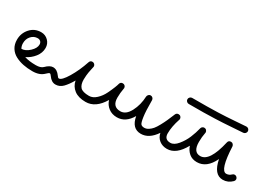

<svg xmlns="http://www.w3.org/2000/svg" viewBox="1 -1083 2319 1656"><g transform="rotate(30 1160.0 -255.0)"><path d="M230 -230Q230 -248 219 -259Q208 -270 190 -270Q152 -270 126 -241Q100 -212 100 -170Q100 -141 113 -120Q153 -121 191.5 -157.5Q230 -194 230 -230ZM290 0Q241 0 198.5 -8.5Q156 -17 119.5 -36Q83 -55 61.5 -89Q40 -123 40 -170Q40 -235 82.5 -282.5Q125 -330 190 -330Q232 -330 261 -301Q290 -272 290 -230Q290 -181 257 -139Q224 -97 177 -75Q221 -60 290 -60Q302 -60 311 -51Q320 -42 320 -30Q320 -18 311 -9Q302 0 290 0Z M700 -330Q713 -330 721.5 -321Q730 -312 730 -300Q730 -299 729.5 -297Q729 -295 729 -294Q727 -285 722.5 -264Q718 -243 716 -231.5Q714 -220 712 -200Q710 -180 710 -160Q710 -110 732.5 -85Q755 -60 820 -60Q832 -60 841 -51Q850 -42 850 -30Q850 -18 841 -9Q832 0 820 0Q748 0 706 -32Q664 -64 654 -117Q623 -63 592 -31.5Q561 0 520 0Q480 0 450 -43Q439 -60 430 -60Q422 -60 401 -39Q362 0 290 0Q278 0 269 -9Q260 -18 260 -30Q260 -42 269 -51Q278 -60 290 -60Q338 -60 359 -81Q398 -120 430 -120Q470 -120 500 -77Q511 -60 520 -60Q548 -60 594 -136.5Q640 -213 672 -309Q679 -330 700 -330Z M1020 -300Q1033 -300 1041.5 -291Q1050 -282 1050 -270Q1050 -269 1049.5 -267Q1049 -265 1049 -264Q1040 -216 1040 -170Q1040 -80 1120 -80Q1175 -80 1211 -149Q1247 -218 1250 -301Q1251 -312 1259.5 -321Q1268 -330 1280 -330Q1292 -330 1301 -321Q1310 -312 1310 -300Q1310 -190 1318 -136Q1326 -82 1337 -71Q1348 -60 1370 -60Q1382 -60 1391 -51Q1400 -42 1400 -30Q1400 -18 1391 -9Q1382 0 1370 0Q1280 0 1260 -113Q1206 -20 1120 -20Q1071 -20 1036 -46.5Q1001 -73 988 -116Q919 0 820 0Q808 0 799 -9Q790 -18 790 -30Q790 -42 799 -51Q808 -60 820 -60Q857 -60 891 -91.5Q925 -123 946 -166.5Q967 -210 978 -238.5Q989 -267 991 -277Q997 -300 1020 -300Z M2271 -49Q2232 -10 2180 -10Q2091 -10 2064 -149Q2008 -30 1910 -30Q1864 -30 1833 -56Q1802 -82 1789 -123Q1722 0 1630 0Q1585 0 1553.5 -24.5Q1522 -49 1513 -92Q1451 0 1370 0Q1358 0 1349 -9Q1340 -18 1340 -30Q1340 -42 1349 -51Q1358 -60 1370 -60Q1391 -60 1411 -73Q1431 -86 1446 -104Q1461 -122 1479.5 -156Q1498 -190 1510.5 -218Q1523 -246 1542 -292Q1550 -310 1570 -310Q1583 -310 1591.5 -300.5Q1600 -291 1600 -279Q1600 -275 1598 -271Q1570 -188 1570 -120Q1570 -60 1630 -60Q1666 -60 1701.5 -103Q1737 -146 1758 -196.5Q1779 -247 1791 -297Q1793 -307 1801.5 -313.5Q1810 -320 1820 -320Q1833 -320 1841.5 -310.5Q1850 -301 1850 -289Q1850 -288 1849.5 -286.5Q1849 -285 1849 -284Q1840 -240 1840 -190Q1840 -90 1910 -90Q2002 -90 2051 -307Q2056 -330 2080 -330Q2093 -330 2101 -321Q2109 -312 2110 -301Q2120 -70 2180 -70Q2208 -70 2229 -91Q2238 -100 2250 -100Q2262 -100 2271 -91Q2280 -82 2280 -70Q2280 -58 2271 -49ZM2160 -480Q2160 -469 2152 -460Q2144 -451 2132 -450Q2100 -448 2029 -443Q1958 -438 1937 -437Q1916 -436 1860.5 -433.5Q1805 -431 1747 -430.5Q1689 -430 1600 -430Q1588 -430 1579 -439Q1570 -448 1570 -460Q1570 -472 1579 -481Q1588 -490 1600 -490Q1689 -490 1747 -490.5Q1805 -491 1858 -493Q1911 -495 1934.5 -496.5Q1958 -498 2024 -502.5Q2090 -507 2128 -510H2130Q2142 -510 2151 -501.5Q2160 -493 2160 -480Z"/></g></svg>

Font: Pecita
Style: Book
Weight: 400
Width: 7
Version: Version 4.3